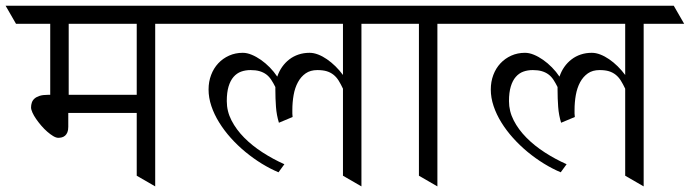

<svg xmlns="http://www.w3.org/2000/svg" viewBox="-62 -665 2461 685"><path d="M425.8 -262.2H181.6V-212.4Q181.6 -200.7 178.5 -193.1Q175.3 -185.5 170.4 -181.2Q165.5 -176.8 158.9 -175Q152.3 -173.3 146 -173.3Q138.2 -173.3 127.9 -179.4Q117.7 -185.5 106.7 -195.1Q95.7 -204.6 85.4 -216.6Q75.2 -228.5 66.9 -240.5Q58.6 -252.4 53.7 -263.4Q48.8 -274.4 48.8 -281.7Q48.8 -290.5 51.5 -298.8Q54.2 -307.1 61 -313.2Q67.9 -319.3 79.3 -323Q90.8 -326.7 108.4 -326.7H117.2V-580.1H-4.9L-42 -644.5H599.1L636.2 -580.1H491.7V0L425.8 -38.1ZM183.1 -326.7H425.8V-580.1H183.1Z M933.1 -227.1Q924.8 -253.9 922.6 -283.7Q920.4 -313.5 920.4 -345.7V-354.5Q913.1 -369.1 905.5 -380.6Q897.9 -392.1 887.7 -399.7Q877.4 -407.2 864 -411.1Q850.6 -415 832 -415Q813.5 -415 798.1 -409.4Q782.7 -403.8 771.2 -390.6Q759.8 -377.4 753.4 -356.2Q747.1 -335 747.1 -304.2Q747.1 -268.1 763.9 -235.4Q780.8 -202.6 809.3 -173.8Q837.9 -145 875 -121.1Q912.1 -97.2 952.6 -79.1L931.6 -50.3Q901.4 -63 871.3 -81.5Q841.3 -100.1 813.5 -123Q785.6 -146 761.7 -172.6Q737.8 -199.2 720 -228Q702.1 -256.8 692.1 -286.6Q682.1 -316.4 682.1 -345.7Q682.1 -373.5 691.2 -397.5Q700.2 -421.4 716.6 -439Q732.9 -456.5 755.4 -466.6Q777.8 -476.6 804.2 -476.6Q819.3 -476.6 835.9 -469.7Q852.5 -462.9 868.9 -451.4Q885.3 -439.9 900.4 -424.6Q915.5 -409.2 927.2 -391.6Q933.6 -410.6 944.6 -426.3Q955.6 -441.9 970.2 -453.1Q984.9 -464.4 1003.2 -470.5Q1021.5 -476.6 1042.5 -476.6Q1057.1 -476.6 1073 -470.5Q1088.9 -464.4 1104.5 -453.6Q1120.1 -442.9 1134.8 -428.5Q1149.4 -414.1 1161.6 -397.5V-580.1H589.4L552.2 -644.5H1335L1372.1 -580.1H1227.5V0L1161.6 -38.1V-348.6Q1153.8 -365.2 1146 -377.7Q1138.2 -390.1 1127.7 -398.4Q1117.2 -406.7 1103.5 -410.9Q1089.8 -415 1070.3 -415Q1045.4 -415 1028.6 -403.3Q1011.7 -391.6 1001 -371.8Q990.2 -352.1 985.6 -326.2Q981 -300.3 981 -272Q981 -265.6 981 -259.8Q981 -253.9 981.9 -247.6Z M1432.6 -580.1H1325.2L1288.1 -644.5H1606L1643.1 -580.1H1498.5V0L1432.6 -38.1Z M1939.9 -227.1Q1931.6 -253.9 1929.4 -283.7Q1927.2 -313.5 1927.2 -345.7V-354.5Q1919.9 -369.1 1912.4 -380.6Q1904.8 -392.1 1894.5 -399.7Q1884.3 -407.2 1870.8 -411.1Q1857.4 -415 1838.9 -415Q1820.3 -415 1804.9 -409.4Q1789.6 -403.8 1778.1 -390.6Q1766.6 -377.4 1760.3 -356.2Q1753.9 -335 1753.9 -304.2Q1753.9 -268.1 1770.8 -235.4Q1787.6 -202.6 1816.2 -173.8Q1844.7 -145 1881.8 -121.1Q1918.9 -97.2 1959.5 -79.1L1938.5 -50.3Q1908.2 -63 1878.2 -81.5Q1848.1 -100.1 1820.3 -123Q1792.5 -146 1768.6 -172.6Q1744.6 -199.2 1726.8 -228Q1709 -256.8 1699 -286.6Q1689 -316.4 1689 -345.7Q1689 -373.5 1698 -397.5Q1707 -421.4 1723.4 -439Q1739.7 -456.5 1762.2 -466.6Q1784.7 -476.6 1811 -476.6Q1826.2 -476.6 1842.8 -469.7Q1859.4 -462.9 1875.7 -451.4Q1892.1 -439.9 1907.2 -424.6Q1922.4 -409.2 1934.1 -391.6Q1940.4 -410.6 1951.4 -426.3Q1962.4 -441.9 1977.1 -453.1Q1991.7 -464.4 2010 -470.5Q2028.3 -476.6 2049.3 -476.6Q2064 -476.6 2079.8 -470.5Q2095.7 -464.4 2111.3 -453.6Q2127 -442.9 2141.6 -428.5Q2156.2 -414.1 2168.5 -397.5V-580.1H1596.2L1559.1 -644.5H2341.8L2378.9 -580.1H2234.4V0L2168.5 -38.1V-348.6Q2160.6 -365.2 2152.8 -377.7Q2145 -390.1 2134.5 -398.4Q2124 -406.7 2110.4 -410.9Q2096.7 -415 2077.1 -415Q2052.2 -415 2035.4 -403.3Q2018.6 -391.6 2007.8 -371.8Q1997.1 -352.1 1992.4 -326.2Q1987.8 -300.3 1987.8 -272Q1987.8 -265.6 1987.8 -259.8Q1987.8 -253.9 1988.8 -247.6Z"/></svg>

Font: Kurinto Seri
Style: Regular
Weight: 400
Designer: Kurinto was developed by Clint Goss from a range of fonts that are compatible with the SIL Open Font License Version 1.1
Foundry: Clinton F. Goss
Version: Version 2.196; July 25, 2020